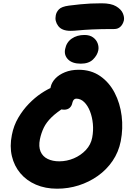

<svg xmlns="http://www.w3.org/2000/svg" viewBox="-20 -1134 788 1164"><path d="M326 10Q255 10 198 -14.5Q141 -39 103.5 -83.5Q66 -128 52 -187.5Q38 -247 52 -316Q63 -373 91 -420.5Q119 -468 155 -505Q191 -542 229 -567.5Q267 -593 299.5 -606Q332 -619 352 -619Q378 -619 391.5 -611.5Q405 -604 415 -584Q431 -553 418 -528Q405 -503 376 -486Q323 -453 292 -422.5Q261 -392 245.5 -360Q230 -328 222 -290Q213 -245 226 -215Q239 -185 269 -170.5Q299 -156 339 -156Q385 -156 427.5 -174Q470 -192 500.5 -224.5Q531 -257 539 -300Q547 -342 543 -383.5Q539 -425 525.5 -459.5Q512 -494 490.5 -515Q469 -536 442 -536Q434 -536 428 -530Q422 -524 419 -512Q415 -491 402 -480Q389 -469 369 -469Q342 -469 320 -484.5Q298 -500 288 -530.5Q278 -561 287 -606Q293 -634 315 -657.5Q337 -681 373.5 -696Q410 -711 457 -711Q532 -711 587 -673Q642 -635 675 -571.5Q708 -508 717.5 -431.5Q727 -355 712 -278Q699 -212 662.5 -158.5Q626 -105 573 -67.5Q520 -30 457 -10Q394 10 326 10ZM408 -947Q355 -947 333 -976.5Q311 -1006 318 -1040Q321 -1060 337 -1077Q353 -1094 398 -1100Q437 -1105 468 -1108Q499 -1111 529 -1112.5Q559 -1114 596 -1114Q653 -1114 683.5 -1096Q714 -1078 724.5 -1054Q735 -1030 731 -1010Q725 -986 710 -972Q695 -958 673 -958Q590 -958 538.5 -955.5Q487 -953 457 -950Q427 -947 408 -947ZM470 -748Q418 -748 392.5 -774Q367 -800 375 -837Q383 -878 415 -900Q447 -922 492 -922Q524 -922 544 -907.5Q564 -893 572 -871.5Q580 -850 576 -829Q570 -799 544 -773.5Q518 -748 470 -748Z"/></svg>

Font: Shantell Sans ExtraBold
Style: Italic
Weight: 800
Italic angle: -11°
Designer: Stephen Nixon, Anya Danilova, Shantell Martin
Foundry: Arrow Type
Version: Version 1.011;[c5ecc13dd]